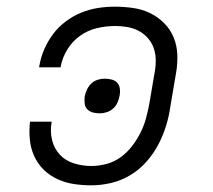

<svg xmlns="http://www.w3.org/2000/svg" viewBox="-20 -548 640 576"><path d="M254 8Q227 8 201 4Q175 0 151.5 -11Q128 -22 110.5 -39.5Q93 -57 82.5 -80Q72 -103 69.5 -129.5Q67 -156 70 -183H135Q130 -155 136 -129Q142 -103 159 -84.5Q176 -66 201.5 -58Q227 -50 254 -50Q276 -50 299 -56Q322 -62 341.5 -76Q361 -90 376 -109.5Q391 -129 401.5 -150Q412 -171 418 -193Q424 -215 428 -237L445 -337Q448 -356 447 -374Q446 -392 439.5 -408Q433 -424 421 -436.5Q409 -449 394 -456.5Q379 -464 361 -467Q343 -470 325 -470Q298 -470 270.5 -463.5Q243 -457 220 -440.5Q197 -424 182 -399.5Q167 -375 162 -348V-346H97L98 -350Q102 -375 112.5 -399.5Q123 -424 139 -445.5Q155 -467 177 -483.5Q199 -500 223.5 -510Q248 -520 273.5 -524Q299 -528 324 -528Q352 -528 379.5 -524Q407 -520 430.5 -508.5Q454 -497 472.5 -478.5Q491 -460 501 -435.5Q511 -411 512 -383.5Q513 -356 508 -328L491 -228Q487 -199 478 -170Q469 -141 454.5 -113.5Q440 -86 418.5 -62Q397 -38 370 -22Q343 -6 313 1Q283 8 254 8ZM279 -208Q269 -208 259 -210.5Q249 -213 242 -220Q235 -227 234 -237.5Q233 -248 234 -258Q236 -269 241 -279.5Q246 -290 254 -297.5Q262 -305 272.5 -308.5Q283 -312 294 -312Q304 -312 314.5 -309.5Q325 -307 331.5 -300Q338 -293 339.5 -282.5Q341 -272 339 -262Q337 -251 332.5 -240.5Q328 -230 319.5 -222.5Q311 -215 300.5 -211.5Q290 -208 279 -208Z"/></svg>

Font: Iosevka Etoile Light
Style: Italic
Weight: 300
Italic angle: -9°
Designer: Belleve Invis
Foundry: Belleve Invis
Version: Version 22.1.2; ttfautohint (v1.8.4)